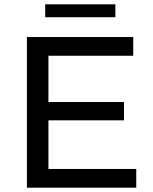

<svg xmlns="http://www.w3.org/2000/svg" viewBox="-20 -872 710 892"><path d="M613 -87V0H105V-700H599V-613H205V-398H556V-313H205V-87ZM190 -852H516V-792H190Z"/></svg>

Font: APTA Sans Medium
Style: Bold
Weight: 500
Version: Version 7.200